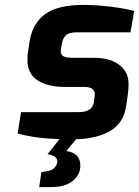

<svg xmlns="http://www.w3.org/2000/svg" viewBox="-20 -563 568 784"><path d="M231 -375Q228 -362 228 -354Q228 -340 238.5 -333.5Q249 -327 274 -327H364Q428 -327 466.5 -298.5Q505 -270 505 -220Q505 -200 502 -177L495 -130Q485 -62 433 -30Q381 2 290 6L251 54Q308 61 308 114Q308 150 277.5 175.5Q247 201 188 201H140L149 140L168 137Q191 134 202.5 122Q214 110 214 97Q214 72 174 67L223 5Q122 2 52 -18L66 -105H300Q356 -105 363 -144L366 -166L367 -178Q367 -208 325 -208H245Q175 -208 133.5 -235Q92 -262 92 -317Q92 -341 96 -362L102 -400Q114 -468 164.5 -505.5Q215 -543 323 -543Q370 -543 429.5 -536Q489 -529 528 -518L513 -431H294Q265 -431 252 -421.5Q239 -412 234 -390Z"/></svg>

Font: Exo
Style: Bold Italic
Weight: 700
Italic angle: -9°
Designer: Natanael Gama
Foundry: Natanael Gama
Version: Version 1.500; ttfautohint (v1.6)